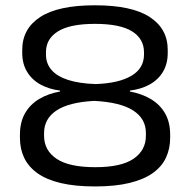

<svg xmlns="http://www.w3.org/2000/svg" viewBox="-20 -672 700 708"><path d="M330 15.5Q256.5 15.5 204 3Q151.5 -9.5 118.2 -33.2Q85 -57 69.2 -90Q53.5 -123 53.5 -164V-175Q53.5 -221.5 72.2 -254.2Q91 -287 124.5 -307Q158 -327 201.5 -334.5V-338Q161 -343 129.5 -360.2Q98 -377.5 80 -407Q62 -436.5 62 -477V-488Q62 -566 128.2 -609.2Q194.5 -652.5 330 -652.5Q466 -652.5 532.2 -609.2Q598.5 -566 598.5 -488V-477Q598.5 -436.5 580.8 -407Q563 -377.5 531.5 -360.2Q500 -343 459 -338V-334.5Q503 -326.5 536.5 -306.5Q570 -286.5 588.8 -253.8Q607.5 -221 607.5 -175V-164Q607.5 -124 592.2 -91Q577 -58 544 -34.2Q511 -10.5 458.2 2.5Q405.5 15.5 330 15.5ZM331.5 -55.5Q427.5 -55.5 472.8 -86.8Q518 -118 518 -171.5V-181.5Q518 -234.5 470.8 -264.8Q423.5 -295 327.5 -300Q234 -295 188.2 -264.5Q142.5 -234 142.5 -181.5V-171.5Q142.5 -117.5 188.5 -86.5Q234.5 -55.5 331.5 -55.5ZM333 -362Q418 -365 464.5 -392.5Q511 -420 511 -471V-479Q511 -529 466.8 -556.5Q422.5 -584 330 -584Q238.5 -584 194 -556.5Q149.5 -529 149.5 -479.5V-471Q149.5 -437.5 170.2 -413.8Q191 -390 231.8 -377Q272.5 -364 333 -362Z"/></svg>

Font: Anek Gujarati SemiExpanded
Style: Regular
Weight: 400
Width: 6
Designer: Mrunmayee Ghaisas (Gujarati), Yesha Goshar (Latin)
Foundry: Ek Type
Version: Version 1.003